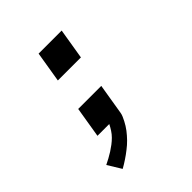

<svg xmlns="http://www.w3.org/2000/svg" viewBox="-200 -653 1001 1001"><g transform="rotate(-45 300.0 -152.5)"><path d="M387 -350H217L245 -520H415ZM130 215 84 140Q100 132 116 123.5Q132 115 147.5 105Q163 95 177.5 84Q192 73 205 60Q218 47 228 31.5Q238 16 246 0H159L187 -170H357L329 0Q327 12 322 23Q317 34 311.5 45Q306 56 299 67Q292 78 284.5 88Q277 98 268.5 107.5Q260 117 251.5 126Q243 135 233.5 143Q224 151 214 159Q204 167 193.5 174.5Q183 182 172.5 189Q162 196 151.5 202.5Q141 209 130 215Z"/></g></svg>

Font: Iosevka SS04 Extended Oblique
Style: Bold
Weight: 700
Width: 7
Italic angle: -9°
Monospace: yes
Designer: Belleve Invis
Foundry: Belleve Invis
Version: Version 19.0.0; ttfautohint (v1.8.4)